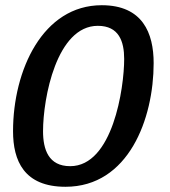

<svg xmlns="http://www.w3.org/2000/svg" viewBox="-20 -706 650 736"><path d="M30 -203C30 -90 72 10 231 10C473 10 569 -251 569 -464C569 -579 527 -686 370 -686C144 -686 30 -437 30 -203ZM145 -203C145 -330 197 -607 355 -607C436 -607 456 -547 456 -480C456 -368 412 -69 249 -69C166 -69 145 -133 145 -203Z"/></svg>

Font: KpSans
Style: BoldItalic
Weight: 700
Italic angle: -11°
Version: Version 0.66